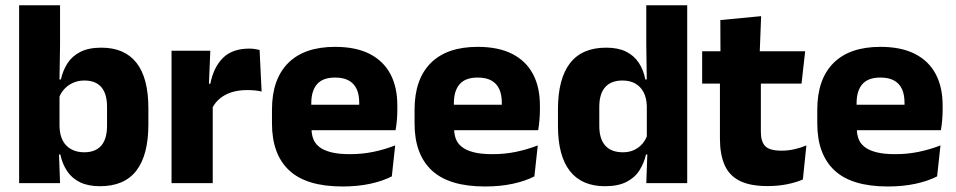

<svg xmlns="http://www.w3.org/2000/svg" viewBox="-20 -680 3552 713"><path d="M351.5 11.5Q307.5 11.5 277.5 -3Q247.5 -17.5 229.5 -44.2Q211.5 -71 204 -106.5H164.5L201 -209.5Q202 -179 213 -158Q224 -137 244.5 -125.8Q265 -114.5 292.5 -114.5Q334.5 -114.5 356 -139.2Q377.5 -164 377.5 -213.5V-283Q377.5 -332 356.2 -356.5Q335 -381 293 -381Q269.5 -381 250.2 -372Q231 -363 217.8 -348.2Q204.5 -333.5 198.5 -314.5L164 -385H206Q213.5 -418 230.5 -444.8Q247.5 -471.5 278.2 -487.2Q309 -503 356.5 -503Q442.5 -503 486.8 -446.8Q531 -390.5 531 -278V-218Q531 -104.5 486.5 -46.5Q442 11.5 351.5 11.5ZM51 0V-660.5H203V-513.5L200.5 -356L201 -342.5V-154L198.5 -124.5L203 0Z M767 -276 725 -369H761Q773 -430 807.8 -464.8Q842.5 -499.5 906 -499.5Q917 -499.5 926.2 -498Q935.5 -496.5 944 -494.5L951.5 -340Q941 -343 927 -344.2Q913 -345.5 898.5 -345.5Q849.5 -345.5 816 -327.2Q782.5 -309 767 -276ZM617 0V-491.5H761L754.5 -334.5L770 -332.5V0Z M1252 12.5Q1118 12.5 1054 -47.2Q990 -107 990 -221.5V-272.5Q990 -385.5 1050 -445.8Q1110 -506 1224.5 -506Q1301.5 -506 1352.8 -479.8Q1404 -453.5 1429.8 -405Q1455.5 -356.5 1455.5 -288.5V-272Q1455.5 -253 1453.8 -233.2Q1452 -213.5 1449 -196.5H1311Q1313 -225.5 1313.5 -251.2Q1314 -277 1314 -298Q1314 -328.5 1304.5 -349.2Q1295 -370 1275.2 -381Q1255.5 -392 1224.5 -392Q1178.5 -392 1157.2 -367.2Q1136 -342.5 1136 -297V-252L1137 -235.5V-200.5Q1137 -181.5 1143.2 -164.5Q1149.5 -147.5 1165.2 -134.8Q1181 -122 1208.8 -114.8Q1236.5 -107.5 1279.5 -107.5Q1325 -107.5 1367 -116.2Q1409 -125 1447.5 -140L1435 -25Q1401 -7.5 1354.5 2.5Q1308 12.5 1252 12.5ZM1071 -196.5V-291H1418V-196.5Z M1781.5 12.5Q1647.5 12.5 1583.5 -47.2Q1519.5 -107 1519.5 -221.5V-272.5Q1519.5 -385.5 1579.5 -445.8Q1639.5 -506 1754 -506Q1831 -506 1882.2 -479.8Q1933.5 -453.5 1959.2 -405Q1985 -356.5 1985 -288.5V-272Q1985 -253 1983.2 -233.2Q1981.5 -213.5 1978.5 -196.5H1840.5Q1842.5 -225.5 1843 -251.2Q1843.5 -277 1843.5 -298Q1843.5 -328.5 1834 -349.2Q1824.5 -370 1804.8 -381Q1785 -392 1754 -392Q1708 -392 1686.8 -367.2Q1665.5 -342.5 1665.5 -297V-252L1666.5 -235.5V-200.5Q1666.5 -181.5 1672.8 -164.5Q1679 -147.5 1694.8 -134.8Q1710.5 -122 1738.2 -114.8Q1766 -107.5 1809 -107.5Q1854.5 -107.5 1896.5 -116.2Q1938.5 -125 1977 -140L1964.5 -25Q1930.5 -7.5 1884 2.5Q1837.5 12.5 1781.5 12.5ZM1600.5 -196.5V-291H1947.5V-196.5Z M2226.5 11.5Q2140.5 11.5 2096.2 -45Q2052 -101.5 2052 -213V-273.5Q2052 -387 2096.5 -445Q2141 -503 2231 -503Q2275 -503 2304.5 -488.5Q2334 -474 2351.8 -447.5Q2369.5 -421 2376.5 -385H2418L2382 -286Q2381 -316.5 2370 -337.5Q2359 -358.5 2339.2 -369.8Q2319.5 -381 2291.5 -381Q2249.5 -381 2227.5 -356.5Q2205.5 -332 2205.5 -283V-212.5Q2205.5 -164 2227.8 -139.2Q2250 -114.5 2293.5 -114.5Q2316.5 -114.5 2334.8 -123Q2353 -131.5 2365.8 -146.5Q2378.5 -161.5 2384.5 -180.5L2422 -106.5H2379Q2371.5 -73.5 2354 -46.5Q2336.5 -19.5 2305.5 -4Q2274.5 11.5 2226.5 11.5ZM2380 0 2384.5 -124.5 2382 -150.5V-349.5V-371L2380 -513.5V-660.5H2532V0Z M2830.5 11Q2765 11 2726.2 -8.8Q2687.5 -28.5 2670.5 -68Q2653.5 -107.5 2653.5 -165.5V-440H2805.5V-190Q2805.5 -154 2821.8 -137.2Q2838 -120.5 2882.5 -120.5Q2907 -120.5 2931 -126Q2955 -131.5 2974.5 -140L2961.5 -13.5Q2936 -2.5 2902.8 4.2Q2869.5 11 2830.5 11ZM2587.5 -369.5V-489.5H2970L2956.5 -369.5ZM2655.5 -478.5 2655 -605.5 2806.5 -620 2801 -478.5Z M3277 12.5Q3143 12.5 3079 -47.2Q3015 -107 3015 -221.5V-272.5Q3015 -385.5 3075 -445.8Q3135 -506 3249.5 -506Q3326.5 -506 3377.8 -479.8Q3429 -453.5 3454.8 -405Q3480.5 -356.5 3480.5 -288.5V-272Q3480.5 -253 3478.8 -233.2Q3477 -213.5 3474 -196.5H3336Q3338 -225.5 3338.5 -251.2Q3339 -277 3339 -298Q3339 -328.5 3329.5 -349.2Q3320 -370 3300.2 -381Q3280.5 -392 3249.5 -392Q3203.5 -392 3182.2 -367.2Q3161 -342.5 3161 -297V-252L3162 -235.5V-200.5Q3162 -181.5 3168.2 -164.5Q3174.5 -147.5 3190.2 -134.8Q3206 -122 3233.8 -114.8Q3261.5 -107.5 3304.5 -107.5Q3350 -107.5 3392 -116.2Q3434 -125 3472.5 -140L3460 -25Q3426 -7.5 3379.5 2.5Q3333 12.5 3277 12.5ZM3096 -196.5V-291H3443V-196.5Z"/></svg>

Font: Anek Gujarati Medium
Style: Bold
Weight: 700
Version: Version 1.003